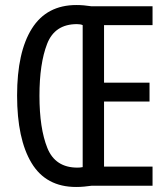

<svg xmlns="http://www.w3.org/2000/svg" viewBox="-20 -739 670 764"><path d="M284 -719Q166 -719 107 -625.5Q48 -532 48 -359Q48 -186 105.5 -90.5Q163 5 283 5Q300 5 315 3.5Q330 2 345 0H587V-76H394V-335H575V-410H394V-639H587V-714H344Q312 -719 284 -719ZM286 -643Q301 -643 309 -639V-74Q299 -72 288 -72Q200 -72 168.5 -150Q137 -228 137 -358Q137 -486 167.5 -564.5Q198 -643 286 -643Z"/></svg>

Font: Noto Sans Display Condensed
Style: Regular
Weight: 400
Width: 3
Designer: Monotype Design Team
Foundry: Monotype Imaging Inc.
Version: Version 1.900